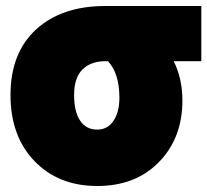

<svg xmlns="http://www.w3.org/2000/svg" viewBox="-20 -576 691 640"><path d="M588 -241Q588 -116 510 -36Q432 44 304 44Q175 44 95 -39Q15 -122 15 -259Q15 -400 100.5 -478Q186 -556 331 -556H651V-372H559Q588 -314 588 -241ZM378 -250Q378 -331 340 -372H331Q283 -372 255 -344.5Q227 -317 227 -259Q227 -204 247 -174Q267 -144 304 -144Q339 -144 358.5 -173.5Q378 -203 378 -250Z"/></svg>

Font: Repo
Style: ExtraBlack
Weight: 1000
Designer: Stefan Peev
Foundry: Context Ltd
Version: Version 001.000